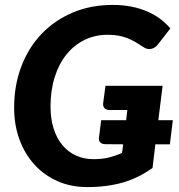

<svg xmlns="http://www.w3.org/2000/svg" viewBox="-20 -753 728 781"><path d="M493 -264 498 -305.5H425.5Q412 -305.5 405.2 -313Q398.5 -320.5 399.5 -332L409 -404H641.5L624 -264H683L671 -166H612L600.5 -70Q572.5 -50 543 -35.2Q513.5 -20.5 481 -11Q448.5 -1.5 412.2 3.2Q376 8 335 8Q268.5 8 213.8 -16.2Q159 -40.5 119.8 -83.8Q80.5 -127 59 -186Q37.5 -245 37.5 -315Q37.5 -406 66.8 -482.8Q96 -559.5 149 -615Q202 -670.5 275.8 -701.8Q349.5 -733 438 -733Q479.5 -733 514.8 -726Q550 -719 579.2 -706.2Q608.5 -693.5 631.8 -676Q655 -658.5 673 -637.5L623 -573Q611.5 -558 595.2 -554.2Q579 -550.5 562.5 -562Q546.5 -572.5 531.5 -581.5Q516.5 -590.5 499.8 -597.2Q483 -604 463.2 -607.8Q443.5 -611.5 417.5 -611.5Q366.5 -611.5 323.8 -590.5Q281 -569.5 250.2 -531.2Q219.5 -493 202.5 -439.2Q185.5 -385.5 185.5 -319.5Q185.5 -269.5 198.2 -229.8Q211 -190 234 -162.5Q257 -135 289.2 -120.2Q321.5 -105.5 360.5 -105.5Q396 -105.5 423.5 -112.5Q451 -119.5 476.5 -131L481 -166L408.5 -166.5Q395 -166.5 388 -173.8Q381 -181 382.5 -192.5L391.5 -264Z"/></svg>

Font: Lato Heavy
Style: Italic
Weight: 800
Italic angle: -7°
Designer: Lukasz Dziedzic
Foundry: tyPoland Lukasz Dziedzic
Version: Version 2.007; 2014-02-27